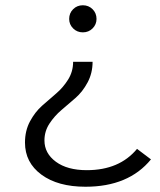

<svg xmlns="http://www.w3.org/2000/svg" viewBox="-20 -550 607 730"><path d="M243 -478Q243 -500 258 -515Q273 -530 295 -530Q317 -530 332 -515Q347 -500 347 -478Q347 -457 332 -442Q317 -427 295 -427Q273 -427 258 -442Q243 -457 243 -478ZM305 160Q200 160 137.5 114Q75 68 75 -8Q75 -53 94 -88.5Q113 -124 140 -148Q167 -172 193.5 -194.5Q220 -217 239 -247.5Q258 -278 258 -315H332Q332 -272 313 -236.5Q294 -201 267 -177.5Q240 -154 213.5 -131.5Q187 -109 168 -80Q149 -51 149 -16Q149 33 192.5 65Q236 97 310 97Q434 97 501 16L554 56Q469 160 305 160Z"/></svg>

Font: Montserrat Alternates
Style: Regular
Weight: 400
Designer: Julieta Ulanovsky
Foundry: Julieta Ulanovsky
Version: Version 7.200;PS 007.200;hotconv 1.0.88;makeotf.lib2.5.64775